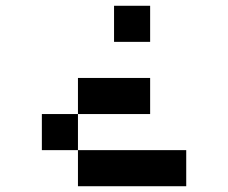

<svg xmlns="http://www.w3.org/2000/svg" viewBox="-20 -645 790 665"><path d="M375 -500V-625H500V-500ZM250 -250V-375H500V-250ZM250 0V-125H125V-250H250V-125H625V0Z"/></svg>

Font: Silkscreen
Style: Regular
Weight: 400
Designer: Jason Kottke
Foundry: Jason Kottke
Version: Version 1.001; ttfautohint (v1.8.4.7-5d5b)